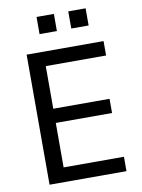

<svg xmlns="http://www.w3.org/2000/svg" viewBox="-97 -959 757 1025"><g transform="rotate(-10 282.0 -447.0)"><path d="M87 0V-705H504V-627H177V-396H482V-319H177V-78H504V0ZM346 -801V-894H440V-801ZM174 -801V-894H268V-801Z"/></g></svg>

Font: Nunito Sans 10pt SemiCondensed Medium
Style: Regular
Weight: 500
Width: 4
Designer: Vernon Adams
Foundry: Vernon Adams
Version: Version 3.101;gftools[0.9.27]